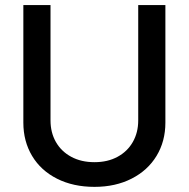

<svg xmlns="http://www.w3.org/2000/svg" viewBox="-20 -727 746 759"><path d="M633.8 -707V-242.2Q633.8 -168.5 598.9 -110.8Q564 -53.2 500.2 -20.8Q436.5 11.7 353.5 11.7Q269.5 11.7 205.6 -20.5Q141.6 -52.7 106.9 -110.6Q72.3 -168.5 72.3 -242.2V-707H179.7V-251Q179.7 -203.1 200.9 -165.8Q222.2 -128.4 261.5 -107.2Q300.8 -85.9 353.5 -85.9Q405.8 -85.9 444.8 -107.2Q483.9 -128.4 505.1 -165.8Q526.4 -203.1 526.4 -251V-707Z"/></svg>

Font: Pretendard Std Medium
Style: Regular
Weight: 500
Designer: Base glyphs from Inter by Rasmus Andersson; Hangeul glyphs from Noto Sans CJK(Source Han Sans) by Jang Soo-young and Kan
Foundry: Kil Hyung-jin
Version: Version 1.309